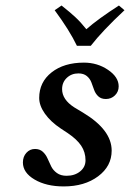

<svg xmlns="http://www.w3.org/2000/svg" viewBox="-20 -666 471 696"><path d="M63 -77.1Q63 -98.1 75.7 -112.1Q88.4 -126 106.9 -126Q124 -126 135 -116Q146 -106 152.3 -91.6Q158.7 -77.1 165.5 -63Q172.4 -48.8 186.3 -38.8Q200.2 -28.8 221.2 -28.8Q251 -28.8 270.5 -44.7Q290 -60.5 290 -85Q290 -114.3 274.4 -137.7Q258.8 -161.1 226.1 -183.1L200.2 -200.2Q163.6 -224.6 142.8 -253.9Q122.1 -283.2 122.1 -311Q122.1 -368.2 167 -403.6Q211.9 -439 284.2 -439Q333 -439 371.6 -412.8Q410.2 -386.7 410.2 -353Q410.2 -333.5 396.7 -320.3Q383.3 -307.1 363.8 -307.1Q346.7 -307.1 336.4 -316.7Q326.2 -326.2 321.3 -339.8Q316.4 -353.5 311.3 -367.2Q306.2 -380.9 294.7 -390.4Q283.2 -399.9 264.2 -399.9Q239.3 -399.9 222.2 -383.8Q205.1 -367.7 205.1 -342.8Q205.1 -305.2 249 -276.9L280.8 -257.8Q384.8 -195.3 384.8 -120.1Q384.8 -63.5 335.7 -26.9Q286.6 9.8 210.9 9.8Q147.9 9.8 105.5 -15.1Q63 -40 63 -77.1ZM309.1 -500H258.8Q231.9 -556.2 178.2 -628.9L203.1 -646Q233.4 -622.1 252.9 -604Q272.5 -585.9 293 -560.1Q335.9 -597.7 411.1 -646L431.2 -628.9Q351.1 -554.2 309.1 -500Z"/></svg>

Font: Common Serif SemiBold
Style: Italic
Weight: 600
Italic angle: -12°
Designer: Philipp H. Poll, Khaled Hosny
Foundry: Stefan Peev, Context Ltd.
Version: Version 1.026